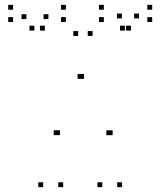

<svg xmlns="http://www.w3.org/2000/svg" viewBox="-20 -760 660 790"><path d="M239.8 10V-10H219.8V10ZM319.2 -435.7V-455.7H299.2V-435.7ZM325.7 -435.7V-455.7H305.7V-435.7ZM400.7 10V-10H380.7V10ZM482.3 10V-10H462.3V10ZM551.8 -684.2V-704.2H531.8V-684.2ZM518.7 -634.2V-654.2H498.7V-634.2ZM606.2 -669.5V-689.5H586.2V-669.5ZM606.2 -720V-740H586.2V-720ZM407.3 -720V-740H387.3V-720ZM407.3 -669.5V-689.5H387.3V-669.5ZM493.8 -634.2V-654.2H473.8V-634.2ZM481.5 -684.2V-704.2H461.5V-684.2ZM443.5 -203.8V-223.8H423.5V-203.8ZM437.5 -203.8V-223.8H417.5V-203.8ZM361 -612.2V-632.2H341V-612.2ZM301.5 -612.2V-632.2H281.5V-612.2ZM226.5 -204V-224H206.5V-204ZM221 -204V-224H201V-204ZM179.2 -681.5V-701.5H159.2V-681.5ZM164.5 -634.2V-654.2H144.5V-634.2ZM251 -669.5V-689.5H231V-669.5ZM251 -720V-740H231V-720ZM33.8 -720V-740H13.8V-720ZM33.8 -669.5V-689.5H13.8V-669.5ZM121.3 -634.2V-654.2H101.3V-634.2ZM88.7 -681.5V-701.5H68.7V-681.5ZM157.5 10V-10H137.5V10Z"/></svg>

Font: Monaspace Xenon Dots Var
Style: Regular
Weight: 400
Designer: Riley Cran and the Lettermatic Team
Version: Version 1.100 (Monaspace Xenon Dots)